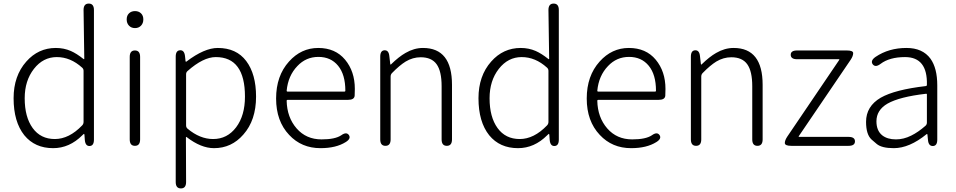

<svg xmlns="http://www.w3.org/2000/svg" viewBox="-20 -815 5344 1073"><path d="M277 13Q175 13 116 -59Q56 -134 56 -266Q56 -391 127 -471Q194 -547 292 -547Q337 -547 376 -530Q408 -516 447 -485Q451 -482 451 -487L447 -759Q447 -795 476 -795Q505 -795 505 -759V-35Q505 0 481 1Q457 2 454 -33L452 -61Q451 -67 449.5 -67Q448 -67 440 -59Q368 13 277 13ZM439 -114Q447 -122 447 -134V-419Q447 -430 439 -437Q374 -496 297.5 -496Q221 -496 169.5 -430Q118 -364 118 -266Q118 -161 162.5 -99.5Q207 -38 286.5 -38Q366 -38 439 -114Z M734 0Q705 0 705 -36V-497Q705 -533 734 -533Q763 -533 763 -497V-36Q763 0 734 0ZM734.5 -658Q714 -658 701 -671.5Q688 -685 688 -706.5Q688 -728 701 -740.5Q714 -753 734.5 -753Q755 -753 768 -740.5Q781 -728 781 -706.5Q781 -685 768 -671.5Q755 -658 734.5 -658Z M991 238Q962 238 962 202V-498Q962 -533 986 -534Q1010 -536 1014 -501L1017 -473Q1018 -468 1022 -471Q1122 -547 1197 -547Q1301 -547 1356 -474Q1411 -401 1411 -275Q1411 -143 1340 -63Q1274 13 1176 13Q1103 13 1023 -49Q1019 -52 1019 -47L1020 202Q1020 238 991 238ZM1171 -38Q1250 -38 1299.5 -103.5Q1349 -169 1349 -275Q1349 -496 1186 -496Q1116 -496 1028 -418Q1020 -411 1020 -400V-114Q1020 -103 1028 -96Q1097 -38 1171 -38Z M1771 13Q1665 13 1596 -61Q1523 -138 1523 -264.5Q1523 -391 1595 -471Q1663 -547 1758.5 -547Q1854 -547 1908.5 -481.5Q1963 -416 1963 -318Q1963 -299 1962 -280Q1960 -257 1925 -257H1587Q1582 -257 1582 -252Q1584 -159 1637.5 -97.5Q1691 -36 1777 -36Q1853 -36 1887 -59Q1916 -80 1930 -60Q1943 -40 1912 -21Q1858 13 1771 13ZM1582 -308Q1582 -303 1587 -303H1905Q1910 -303 1910 -308Q1910 -398 1869.5 -447.5Q1829 -497 1759.5 -497Q1690 -497 1642 -446Q1590 -392 1582 -308Z M2134 0Q2105 0 2105 -36V-498Q2105 -533 2129 -534Q2153 -535 2156 -500L2161 -457Q2161 -452 2165 -455Q2209 -498 2246 -519Q2294 -547 2344 -547Q2506 -547 2506 -341V-36Q2506 0 2477 0Q2448 0 2448 -36V-333Q2448 -417 2420 -456Q2392 -495 2331 -495Q2287 -495 2247 -471Q2213 -450 2171 -407Q2163 -399 2163 -387V-36Q2163 0 2134 0Z M2875 13Q2773 13 2714 -59Q2654 -134 2654 -266Q2654 -391 2725 -471Q2792 -547 2890 -547Q2935 -547 2974 -530Q3006 -516 3045 -485Q3049 -482 3049 -487L3045 -759Q3045 -795 3074 -795Q3103 -795 3103 -759V-35Q3103 0 3079 1Q3055 2 3052 -33L3050 -61Q3049 -67 3047.5 -67Q3046 -67 3038 -59Q2966 13 2875 13ZM3037 -114Q3045 -122 3045 -134V-419Q3045 -430 3037 -437Q2972 -496 2895.5 -496Q2819 -496 2767.5 -430Q2716 -364 2716 -266Q2716 -161 2760.5 -99.5Q2805 -38 2884.5 -38Q2964 -38 3037 -114Z M3507 13Q3401 13 3332 -61Q3259 -138 3259 -264.5Q3259 -391 3331 -471Q3399 -547 3494.5 -547Q3590 -547 3644.5 -481.5Q3699 -416 3699 -318Q3699 -299 3698 -280Q3696 -257 3661 -257H3323Q3318 -257 3318 -252Q3320 -159 3373.5 -97.5Q3427 -36 3513 -36Q3589 -36 3623 -59Q3652 -80 3666 -60Q3679 -40 3648 -21Q3594 13 3507 13ZM3318 -308Q3318 -303 3323 -303H3641Q3646 -303 3646 -308Q3646 -398 3605.5 -447.5Q3565 -497 3495.5 -497Q3426 -497 3378 -446Q3326 -392 3318 -308Z M3870 0Q3841 0 3841 -36V-498Q3841 -533 3865 -534Q3889 -535 3892 -500L3897 -457Q3897 -452 3901 -455Q3945 -498 3982 -519Q4030 -547 4080 -547Q4242 -547 4242 -341V-36Q4242 0 4213 0Q4184 0 4184 -36V-333Q4184 -417 4156 -456Q4128 -495 4067 -495Q4023 -495 3983 -471Q3949 -450 3907 -407Q3899 -399 3899 -387V-36Q3899 0 3870 0Z M4402 0Q4366 0 4366 -16Q4366 -31 4380 -52L4670 -480Q4673 -484 4668 -484H4435Q4399 -484 4399 -509Q4399 -533 4435 -533H4712Q4748 -533 4748 -518Q4748 -502 4734 -481L4444 -54Q4441 -50 4446 -50H4722Q4758 -50 4758 -25Q4758 0 4722 0Z M4975 13Q4907 13 4879 -11Q4865 -23 4851 -35Q4820 -63 4820 -134Q4820 -221 4902 -269Q4981 -314 5154 -334Q5160 -335 5160 -341Q5164 -496 5038 -496Q4951 -496 4901 -458Q4872 -436 4857 -456Q4843 -476 4873 -497Q4947 -547 5046 -547Q5136 -547 5180 -487Q5218 -434 5218 -338V-35Q5218 0 5194 1Q5169 2 5166 -33L5163 -63Q5162 -68 5158 -65Q5062 13 4975 13ZM4987 -36Q5030 -36 5072 -57Q5111 -76 5152 -112Q5160 -119 5160 -130V-287Q5160 -292 5155 -291Q5007 -274 4940 -236Q4878 -200 4878 -137Q4878 -85 4910 -59Q4939 -36 4987 -36Z"/></svg>

Font: Resource Han Rounded CN Light
Style: Regular
Weight: 300
Designer: Cyano Hao (round all glyphs); Ryoko NISHIZUKA 西塚涼子 (kana, bopomofo & ideographs); Paul D. Hunt (Latin, Greek & Cyrillic)
Foundry: Cyano Hao
Version: 0.990